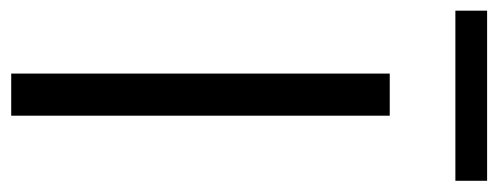

<svg xmlns="http://www.w3.org/2000/svg" viewBox="-330 -610 910 351"><g transform="rotate(90 125.5 -435.0)"><path d="M85 0V-692H162V0ZM-30 -812V-870H281V-812Z"/></g></svg>

Font: Titillium Web
Style: Regular
Weight: 400
Version: Version 1.002;PS 57.000;hotconv 1.0.70;makeotf.lib2.5.55311